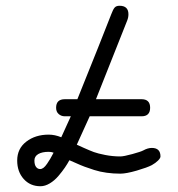

<svg xmlns="http://www.w3.org/2000/svg" viewBox="-20 -606 620 670"><path d="M40 -45.9Q40 -87.4 71.8 -111.8Q103.5 -136.2 149.9 -136.2Q171.4 -136.2 193.8 -127L227.1 -200.2H206.1Q193.8 -200.2 184.8 -208Q175.8 -215.8 175.8 -230Q175.8 -259.8 206.1 -259.8H250Q334.5 -469.2 368.2 -556.2Q374.5 -573.2 380.1 -579.6Q385.7 -585.9 397 -585.9Q428.2 -585.9 428.2 -556.2Q428.2 -544.9 423.8 -534.2L314.9 -259.8H474.1Q503.9 -259.8 503.9 -230Q503.9 -200.2 474.1 -200.2H293L248 -101.1Q252.4 -99.1 272.9 -89.8Q293.5 -80.6 307.4 -75.4Q321.3 -70.3 347.2 -65.2Q373 -60.1 399.9 -60.1Q411.6 -60.1 441.9 -68.4Q472.2 -76.7 480 -81.1Q495.6 -89.8 509.8 -89.8Q540 -89.8 540 -60.1Q540 -54.2 531.5 -45.7Q522.9 -37.1 509.8 -29.8Q494.1 -21.5 457.3 -10.7Q420.4 0 399.9 0Q375.5 0 352.3 -3.2Q329.1 -6.3 308.6 -12.9Q288.1 -19.5 274.9 -24.4Q261.7 -29.3 243.9 -37.4Q226.1 -45.4 222.2 -46.9Q215.3 -34.2 206.3 -21Q197.3 -7.8 183.8 8.1Q170.4 23.9 153.8 33.9Q137.2 43.9 121.1 43.9Q85.4 43.9 62.7 18.6Q40 -6.8 40 -45.9ZM120.1 -16.1Q126 -16.1 131.8 -20.5Q137.7 -24.9 144.5 -34.9Q151.4 -44.9 155.3 -51.8Q159.2 -58.6 167 -73.2Q159.2 -76.2 149.9 -76.2Q127 -76.2 113.5 -68.4Q100.1 -60.5 100.1 -45.9Q100.1 -31.2 105.7 -23.7Q111.3 -16.1 120.1 -16.1Z"/></svg>

Font: Pecita
Style: Book
Weight: 400
Width: 6
Version: Version 3.4.1